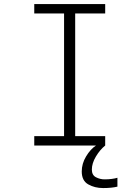

<svg xmlns="http://www.w3.org/2000/svg" viewBox="-20 -720 690 950"><path d="M149.5 0V-46.5H297V-653.5H149.5V-700H500.5V-653.5H352V-46.5H500.5V0ZM561 159.5V203.5Q532 210.5 490.5 210.5Q448.5 210.5 416.5 192.2Q384.5 174 384.5 128.5Q384.5 89.5 406 53.8Q427.5 18 455 0H500.5Q474.5 21 454.5 54.5Q434.5 88 434.5 119Q434.5 146.5 454.8 157Q475 167.5 497.5 167.5Q517 167.5 533.5 165.2Q550 163 561 159.5Z"/></svg>

Font: Trispace ExtraLight
Style: Regular
Weight: 200
Designer: Tyler Finck
Foundry: Etcetera Type Company
Version: Version 1.210; ttfautohint (v1.8.3)